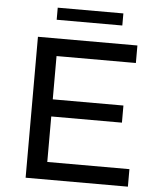

<svg xmlns="http://www.w3.org/2000/svg" viewBox="-58 -901 785 950"><g transform="rotate(5 335.0 -426.0)"><path d="M190 -852H516V-792H190ZM205 -313V-87H613V0H105V-700H599V-613H205V-398H556V-313Z"/></g></svg>

Font: false
Style: Regular
Weight: 500
Designer: Julieta Ulanovsky
Foundry: Julieta Ulanovsky
Version: Version 7.222;hotconv 1.0.109;makeotfexe 2.5.65596